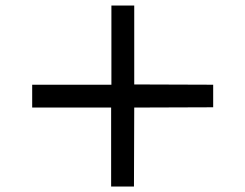

<svg xmlns="http://www.w3.org/2000/svg" viewBox="-20 -704 891 698"><path d="M467 -26H384V-313H97V-396H385V-684H468V-397L755 -396V-314L468 -313Z"/></svg>

Font: Zen Kaku Gothic New
Style: Bold
Weight: 700
Designer: Yoshimichi Ohira
Foundry: Positype
Version: Version 1.002